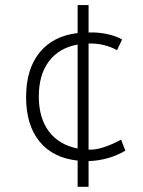

<svg xmlns="http://www.w3.org/2000/svg" viewBox="-20 -613 555 744"><path d="M323.2 11.2V110.8H280.8V9.3Q185.1 -1 133.1 -64.7Q81.1 -128.4 81.1 -236.8Q81.1 -344.7 133.1 -409.2Q185.1 -473.6 280.8 -484.9V-593.3H323.2V-487.3H323.7Q361.3 -488.3 395.3 -481Q429.2 -473.6 453.1 -460L433.6 -418.5Q410.2 -431.6 381.6 -438.5Q353 -445.3 324.2 -444.3H323.2V-33.2H333Q354 -33.2 384.3 -43.2Q414.6 -53.2 449.2 -71.8L465.8 -29.3Q435.1 -10.7 397.9 -0.2Q360.8 10.3 323.2 11.2ZM280.8 -37.6V-440.4Q208.5 -427.2 169.4 -375.2Q130.4 -323.2 130.4 -239.3Q130.4 -155.8 169.4 -103.8Q208.5 -51.8 280.8 -37.6Z"/></svg>

Font: Selawik Light
Style: Regular
Weight: 300
Designer: Aaron Bell
Foundry: Microsoft Corporation
Version: Version 1.01